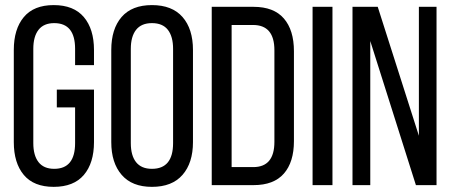

<svg xmlns="http://www.w3.org/2000/svg" viewBox="-20 -727 1774 754"><path d="M34.2 -168.9V-530.8Q34.2 -612.8 73.5 -659.9Q112.8 -707 190.9 -707Q269.5 -707 309.3 -659.9Q349.1 -612.8 349.1 -530.8V-471.2H274.9V-535.2Q274.9 -636.2 192.9 -636.2Q151.9 -636.2 131.3 -609.9Q110.8 -583.5 110.8 -535.2V-165Q110.8 -116.7 131.3 -90.3Q151.9 -64 192.9 -64Q274.9 -64 274.9 -165V-305.2H203.1V-375H349.1V-168.9Q349.1 -86.9 309.3 -40Q269.5 6.8 190.9 6.8Q112.8 6.8 73.5 -40Q34.2 -86.9 34.2 -168.9Z M417 -168.9V-530.8Q417 -613.3 457.5 -660.2Q498 -707 576.7 -707Q655.8 -707 696.8 -660.2Q737.8 -613.3 737.8 -530.8V-168.9Q737.8 -87.4 696.8 -40.3Q655.8 6.8 576.7 6.8Q498.5 6.8 457.8 -40.3Q417 -87.4 417 -168.9ZM493.7 -165Q493.7 -116.2 514.4 -90.1Q535.2 -64 576.7 -64Q659.7 -64 659.7 -165V-535.2Q659.7 -583.5 639.2 -609.9Q618.7 -636.2 576.7 -636.2Q535.2 -636.2 514.4 -609.9Q493.7 -583.5 493.7 -535.2Z M811.5 0V-700.2H975.6Q1055.2 -700.2 1094.7 -654.5Q1134.3 -608.9 1134.3 -525.9V-172.9Q1134.3 -90.3 1094.7 -45.2Q1055.2 0 975.6 0ZM889.6 -70.8H974.6Q1057.6 -70.8 1057.6 -169.9V-529.8Q1057.6 -628.9 973.6 -628.9H889.6Z M1207.5 0V-700.2H1285.6V0Z M1364.3 0V-700.2H1463.4L1625 -193.8V-700.2H1694.3V0H1613.3L1434.1 -565.9V0Z"/></svg>

Font: Bebas Neue Regular
Style: Regular
Weight: 400
Designer: Ryoichi Tsunekawa
Foundry: Ryoichi Tsunekawa
Version: Version 001.003